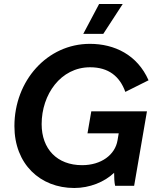

<svg xmlns="http://www.w3.org/2000/svg" viewBox="-20 -928 791 959"><path d="M351 11C428 11 502 -19 550 -65C550 -42 551 -17 555 0H650L714 -372H436L417 -262H573L567 -227C555 -155 486 -103 390 -103C265 -103 188 -184 188 -308C188 -456 283 -592 430 -592C522 -592 578 -547 606 -469L722 -527C666 -654 552 -709 429 -709C216 -709 52 -525 52 -298C52 -109 180 11 351 11ZM593 -908H475L396 -759H496Z"/></svg>

Font: Fixel Display 20240404 SemiBold
Style: Italic
Weight: 600
Italic angle: -10°
Designer: AlfaBravo + MacPaw
Foundry: Kyrylo Tkachov, Marchela Mozhyna, Serhii Makarenko, Maria Weinstein, Zakhar Kryvoshyya
Version: Version 1.211;Glyphs 3.2 (3225)